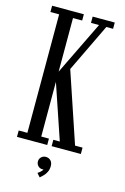

<svg xmlns="http://www.w3.org/2000/svg" viewBox="-131 -759 642 990"><g transform="rotate(15 190.0 -264.0)"><path d="M19 0V-34H65.5V-666.5H19V-700H188.5V-666.5H139.5V-380.5L278.5 -666.5H235.5V-700H353.5V-666.5H317.5L185.5 -392L188.5 -424.5L320 -34H360V0H204V-34H238.5L129 -357L139.5 -354V-34H180.5V0ZM186 171.5 169 152Q174 149.5 183.5 141.2Q193 133 194.5 126Q193.5 127.5 189 127.5Q175 127.5 165.5 117.8Q156 108 156 94Q156 80 166 70.5Q176 61 189.5 61Q206 61 216.2 71.5Q226.5 82 226.5 100.5Q226.5 118.5 219.8 132.2Q213 146 203.2 155.8Q193.5 165.5 186 171.5Z"/></g></svg>

Font: Imbue Thin 10pt
Style: Regular
Weight: 400
Version: Version 1.102